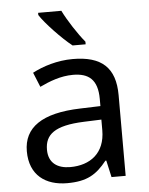

<svg xmlns="http://www.w3.org/2000/svg" viewBox="-54 -811 670 865"><g transform="rotate(-5 280.5 -378.0)"><path d="M256 -766H151V-756C174 -719 247 -642 293 -606H352V-618C321 -655 278 -721 256 -766ZM288 -545C218 -545 152 -524 105 -499L132 -433C176 -454 227 -474 283 -474C353 -474 394 -444 394 -355V-323L303 -320C128 -315 46 -256 46 -149C46 -40 118 10 215 10C305 10 348 -17 395 -76H399L416 0H480V-365C480 -490 418 -545 288 -545ZM314 -259 393 -262V-214C393 -110 325 -61 235 -61C177 -61 137 -88 137 -148C137 -216 180 -254 314 -259Z"/></g></svg>

Font: Noto Sans Arabic
Style: Regular
Weight: 400
Designer: Monotype Design Team, Nadine Chahine, Nizar Qandah and Khaled Hosny
Foundry: Monotype Imaging Inc.
Version: Version 2.012